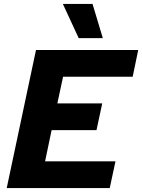

<svg xmlns="http://www.w3.org/2000/svg" viewBox="-20 -951 719 971"><path d="M14 0 162 -698H679L651 -563H299L270 -428H497L468 -293H241L208 -135H564L535 0ZM500 -758H378L298 -931H448Z"/></svg>

Font: Azeret Mono Thin
Style: Bold Italic
Weight: 700
Italic angle: -12°
Version: Version 1.002